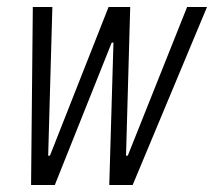

<svg xmlns="http://www.w3.org/2000/svg" viewBox="-20 -530 613 550"><path d="M69 0 74 -510H130L118 -84H123L291 -510H353L341 -84H346L516 -510H573L360 0H293L305 -408H300L137 0Z"/></svg>

Font: Saira Condensed Light
Style: Italic
Weight: 300
Width: 3
Italic angle: -12°
Designer: Hector Gatti with collaboration of the Omnibus-Type team
Foundry: Omnibus-Type
Version: Version 1.101